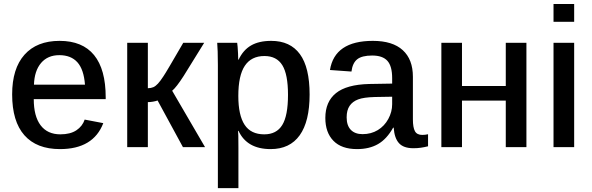

<svg xmlns="http://www.w3.org/2000/svg" viewBox="-20 -745 2995 972"><path d="M150.9 -243.2Q150.9 -156.7 185.5 -110.8Q220.2 -64.9 285.6 -64.9Q335.9 -64.9 366.7 -85.4Q397.5 -106 408.7 -139.6L502.9 -121.6Q452.6 9.8 283.7 9.8Q165.5 9.8 103.5 -60.3Q41.5 -130.4 41.5 -267.1Q41.5 -397.9 104 -468Q166.5 -538.1 281.7 -538.1Q397.5 -538.1 456.3 -466.1Q515.1 -394 515.1 -252V-243.2ZM410.2 -316.4Q404.3 -393.6 371.8 -429.7Q339.4 -465.8 280.3 -465.8Q221.7 -465.8 188 -426.3Q154.3 -386.7 151.9 -316.4Z M728.5 -228V0H624V-528.3H728.5V-298.3Q745.1 -298.8 756.3 -303.7Q767.6 -308.6 779.8 -321.8Q785.6 -328.6 792.7 -337.6Q799.8 -346.7 807.1 -358.4Q814.9 -369.6 840.1 -412.4Q865.2 -455.1 907.7 -528.3H1013.7L909.7 -360.4Q872.6 -302.7 851.6 -285.6L1018.1 0H906.2L777.8 -236.3Q769 -232.9 755.1 -230.5Q741.2 -228 728.5 -228Z M1547.4 -266.6Q1547.4 -130.4 1497.3 -60.3Q1447.3 9.8 1350.1 9.8Q1230.5 9.8 1187.5 -82.5H1185.1Q1187 -75.7 1187 2.4V207.5H1083V-416Q1083 -455.6 1082 -483.6Q1081.1 -511.7 1079.6 -528.3H1180.7Q1181.6 -524.9 1182.9 -509Q1184.1 -493.2 1185.1 -474.1Q1186 -455.1 1186 -442.9H1188Q1210.9 -491.7 1251 -514.9Q1291 -538.1 1353 -538.1Q1449.2 -538.1 1498.3 -470.9Q1547.4 -403.8 1547.4 -266.6ZM1438 -265.1Q1438 -368.7 1409.2 -415Q1380.4 -461.4 1318.8 -461.4Q1252.4 -461.4 1219.5 -412.1Q1186.5 -362.8 1186.5 -259.3Q1186.5 -161.6 1218.3 -113.3Q1250 -64.9 1317.9 -64.9Q1379.9 -64.9 1408.9 -112.1Q1438 -159.2 1438 -265.1Z M1787.6 9.8Q1709 9.8 1668 -32.2Q1627 -74.2 1627 -147.9Q1627 -230 1680.7 -273.4Q1734.4 -316.9 1848.6 -319.8L1965.3 -321.8V-349.6Q1965.3 -410.2 1941.2 -437Q1917 -463.9 1864.3 -463.9Q1812 -463.9 1788.3 -444.8Q1764.6 -425.8 1759.3 -382.8L1650.4 -390.6Q1674.3 -538.1 1867.7 -538.1Q1967.3 -538.1 2018.8 -491.2Q2070.3 -444.3 2070.3 -356.4V-140.6Q2070.3 -99.6 2080.6 -80.8Q2090.8 -62 2117.7 -62Q2132.3 -62 2147 -65.4V-4.4Q2127.4 0.5 2110.1 2.9Q2092.8 5.4 2072.8 5.4Q2022.9 5.4 1999.8 -20.3Q1976.6 -45.9 1973.1 -98.6H1970.2Q1938 -41 1893.8 -15.6Q1849.6 9.8 1787.6 9.8ZM1965.3 -255.4 1877.9 -253.9Q1820.8 -252.4 1793 -241.7Q1764.6 -231 1749.8 -209Q1734.9 -187 1734.9 -150.9Q1734.9 -109.4 1756.1 -87.6Q1777.3 -65.9 1815.4 -65.9Q1858.9 -65.9 1892.6 -86.4Q1926.3 -106.9 1945.8 -142.8Q1965.3 -178.7 1965.3 -217.3Z M2318.8 -235.8V0H2214.4V-528.3H2318.8V-309.6H2540.5V-528.3H2645V0H2540.5V-235.8Z M2886.7 -724.6V-634.8H2782.2V-724.6ZM2886.7 -528.3V0H2782.2V-528.3Z"/></svg>

Font: Arimo Medium
Style: Regular
Weight: 500
Designer: Steve Matteson
Foundry: Monotype Imaging Inc.
Version: Version 1.33